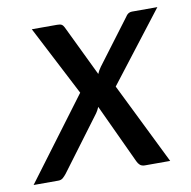

<svg xmlns="http://www.w3.org/2000/svg" viewBox="-96 -571 631 634"><g transform="rotate(-10 219.0 -254.0)"><path d="M171.5 -273.5 50.5 -507.5H135.5Q145.5 -507.5 150.2 -504.8Q155 -502 158.5 -495L241 -324Q245.5 -335 253.5 -346L364 -493Q372.5 -507.5 386 -507.5H471.5L290.5 -273L425 0H340.5Q330 0 324 -5.2Q318 -10.5 314.5 -18.5L222 -217Q219.5 -211.5 217 -206.5Q214.5 -201.5 211.5 -197.5L77.5 -18Q72 -11 65.8 -5.5Q59.5 0 50 0H-33Z"/></g></svg>

Font: Lato Medium
Style: Italic
Weight: 500
Italic angle: -7°
Designer: Lukasz Dziedzic
Foundry: tyPoland Lukasz Dziedzic
Version: Version 2.006; 2014-01-15